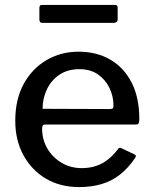

<svg xmlns="http://www.w3.org/2000/svg" viewBox="-20 -750 622 780"><path d="M151 -228Q151 -183 172.5 -146.5Q194 -110 230.5 -88.5Q267 -67 312 -67Q358 -67 394 -86Q430 -105 460 -145Q463 -149 466 -149.5Q469 -150 475 -147L526 -123Q537 -118 528 -107Q500 -66 466.5 -40Q433 -14 392 -2Q351 10 301 10Q225 10 167 -24Q109 -58 75.5 -119Q42 -180 42 -259Q42 -346 76 -408.5Q110 -471 168.5 -505.5Q227 -540 299 -540Q373 -540 428.5 -507.5Q484 -475 515 -414Q546 -353 546 -266Q546 -257 544 -250.5Q542 -244 531 -244H161Q156 -244 153.5 -239.5Q151 -235 151 -228ZM424 -307Q435 -307 438 -310Q441 -313 441 -321Q441 -359 424.5 -393Q408 -427 377.5 -448Q347 -469 302 -469Q255 -469 221.5 -446.5Q188 -424 170.5 -387Q153 -350 153 -308ZM458 -719V-672Q458 -657 440 -657H153Q146 -657 143 -660.5Q140 -664 140 -671V-718Q140 -730 150 -730H448Q458 -730 458 -719Z"/></svg>

Font: Libre Franklin Thin Medium
Style: Regular
Weight: 500
Version: Version 3.000